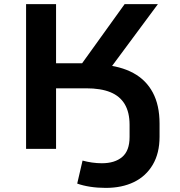

<svg xmlns="http://www.w3.org/2000/svg" viewBox="-20 -725 876 935"><path d="M495 190Q455 190 419.5 184.5Q384 179 356 169L382 57Q404 63 428 66.5Q452 70 476 70Q539 70 575 39.5Q611 9 611 -58V-117Q611 -178 587.5 -217.5Q564 -257 517.5 -276Q471 -295 399 -295H253V0H107V-705H253V-417H399L362 -392L587 -705H749L497 -365L479 -410Q567 -403 629 -369.5Q691 -336 724 -274.5Q757 -213 757 -123V-59Q757 21 724 77Q691 133 632.5 161.5Q574 190 495 190Z"/></svg>

Font: Nunito Sans 7pt SemiExpanded
Style: Bold
Weight: 700
Width: 6
Designer: Vernon Adams
Foundry: Vernon Adams
Version: Version 3.101;gftools[0.9.27]